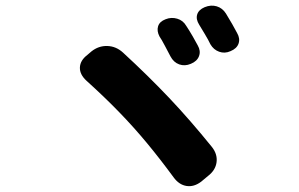

<svg xmlns="http://www.w3.org/2000/svg" viewBox="-20 -742 1040 668"><path d="M556 -675Q576 -683 596.5 -677Q617 -671 628 -652Q638 -637 650.5 -615.5Q663 -594 668 -584Q679 -565 672.5 -547Q666 -529 644 -520Q623 -511 603.5 -518Q584 -525 573 -546Q565 -561 553.5 -583Q542 -605 535 -615Q525 -634 530 -650.5Q535 -667 556 -675ZM692 -717Q714 -726 734 -720Q754 -714 766 -695Q776 -679 788 -658Q800 -637 805 -627Q816 -608 810 -590.5Q804 -573 782 -564Q762 -555 742.5 -562Q723 -569 712 -588Q705 -603 692 -624.5Q679 -646 673 -656Q661 -675 666 -691.5Q671 -708 692 -717ZM298 -563Q323 -583 353.5 -582Q384 -581 408 -559Q495 -479 568 -402Q641 -325 717 -231Q737 -206 733.5 -178Q730 -150 704 -130L680 -110Q655 -91 629 -95Q603 -99 584 -125Q537 -189 491 -244.5Q445 -300 394 -352.5Q343 -405 281 -461Q257 -483 258 -507.5Q259 -532 284 -551Z"/></svg>

Font: Chiron GoRound TC EB
Style: Regular
Weight: 700
Designer: Ryoko NISHIZUKA 西塚涼子 (kana, bopomofo & ideographs); Paul D. Hunt (Latin, Greek & Cyrillic); Sandoll Communications 산돌커뮤니
Foundry: Adobe
Version: Version 1.000;hotconv 1.1.1;makeotfexe 2.6.0